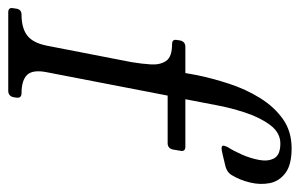

<svg xmlns="http://www.w3.org/2000/svg" viewBox="-176 -590 744 477"><g transform="rotate(90 196.5 -352.0)"><path d="M145 -468Q153 -507 166.5 -548.5Q180 -590 202 -625.5Q224 -661 254.5 -682.5Q285 -704 327 -704Q368 -704 388.5 -688.5Q409 -673 413.5 -649.5Q418 -626 412 -601Q406 -576 394 -556Q387 -543 369 -539Q352 -535 344 -533Q336 -531 332.5 -530.5Q329 -530 327 -530Q319 -530 320.5 -536Q322 -542 325 -547Q333 -559 342.5 -580.5Q352 -602 356 -624Q360 -646 351.5 -661Q343 -676 315 -676Q288 -676 269 -650.5Q250 -625 238 -588Q226 -551 220 -518L205 -440H323Q336 -440 333 -427L330 -409Q327 -396 314 -396H196L138 -96Q131 -61 144.5 -47Q158 -33 190 -33Q203 -33 201 -20L200 -13Q197 0 184 0H-11Q-24 0 -21 -13L-20 -20Q-18 -33 -5 -33Q28 -33 46.5 -47Q65 -61 72 -96L113 -307Q117 -331 118.5 -354Q120 -377 110 -392Q100 -407 68 -407Q55 -407 58 -420L59 -427Q62 -440 75 -440H140Z"/></g></svg>

Font: Young Serif Light
Style: Italic
Weight: 300
Italic angle: -10.979°
Designer: Bastien Sozeau
Foundry: NBR — Bastien Sozeau
Version: Version 5.001